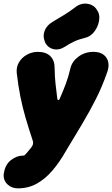

<svg xmlns="http://www.w3.org/2000/svg" viewBox="-42 -810 616 1055"><path d="M56 225Q21 225 -2.5 201.5Q-26 178 -21 141L-20 139Q-13 94 18.5 69.5Q50 45 85 45Q90 45 93.5 42.5Q97 40 105 30.5Q113 21 130 0Q138 -11 139.5 -19Q141 -27 138 -37Q116 -103 99 -161Q82 -219 70 -279Q58 -339 50 -409Q47 -442 62.5 -468Q78 -494 106 -509.5Q134 -525 166 -525Q210 -525 234 -502Q258 -479 258 -438Q259 -387 263 -350.5Q267 -314 273 -267Q274 -260 278.5 -260Q283 -260 286 -267Q306 -313 319.5 -349Q333 -385 345 -435Q354 -473 389.5 -499Q425 -525 471 -525Q521 -525 542.5 -493Q564 -461 547 -413Q519 -333 484.5 -265Q450 -197 409.5 -129Q369 -61 320 20Q286 80 247 126Q208 172 161 198.5Q114 225 56 225ZM316 -554Q282 -532 250 -540.5Q218 -549 204 -581V-583Q192 -612 203.5 -641.5Q215 -671 247 -690Q279 -709 309.5 -727.5Q340 -746 370 -769Q402 -795 439.5 -789Q477 -783 493 -751L497 -745Q508 -723 501.5 -691.5Q495 -660 475 -634.5Q455 -609 425 -602Q391 -594 364.5 -581.5Q338 -569 316 -554Z"/></svg>

Font: Winky Sans Black
Style: Italic
Weight: 900
Italic angle: -8.97852°
Designer: Simon Atzbach
Foundry: typofactur
Version: Version 1.205